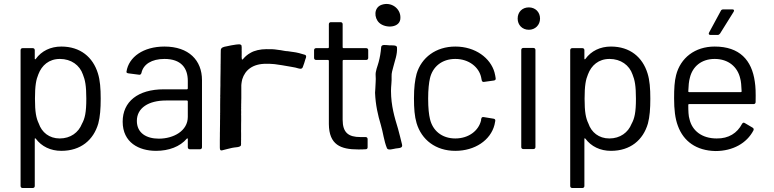

<svg xmlns="http://www.w3.org/2000/svg" viewBox="-20 -747 3875 961"><path d="M470 -380C445 -461 382 -514 287 -514C233 -514 188 -492 159 -452C157 -449 154 -450 154 -453V-496C154 -502 150 -506 144 -506H93C87 -506 83 -502 83 -496V184C83 190 87 194 93 194H144C150 194 154 190 154 184V-52C154 -55 156 -56 159 -53C188 -14 233 8 287 8C384 8 448 -46 472 -129C481 -163 484 -203 484 -253C484 -304 481 -345 470 -380ZM390 -127C373 -84 333 -54 279 -54C226 -54 189 -85 174 -129C161 -156 155 -186 155 -253C155 -319 161 -349 172 -375C189 -420 225 -452 280 -452C336 -452 379 -421 395 -374C406 -347 412 -318 412 -253C412 -184 405 -154 390 -127Z M803 -514C698 -514 624 -462 613 -388C612 -384 616 -381 622 -380L676 -373C682 -372 686 -375 688 -382C697 -425 739 -452 803 -452C886 -452 920 -407 920 -342V-304C920 -302 918 -300 916 -300H800C670 -300 594 -238 594 -138C594 -33 676 8 761 8C825 8 881 -13 915 -53C918 -56 920 -54 920 -51V-10C920 -4 924 0 930 0H981C987 0 991 -4 991 -10V-346C991 -445 925 -514 803 -514ZM775 -53C713 -53 665 -81 665 -142C665 -207 724 -244 811 -244H916C918 -244 920 -242 920 -240V-162C920 -92 849 -53 775 -53Z M1172.2 -524.9C1168.7 -524.9 1164.9 -524.2 1161.5 -523.9C1144.4 -521.6 1128.9 -518.5 1113.6 -515C1100 -512.7 1085.1 -509.7 1085.1 -495.2C1084.7 -488.3 1084.7 -481.2 1084.7 -474.3V-460.6C1084.7 -452.8 1084.4 -444.9 1084.4 -437C1084.4 -434 1084.1 -430.9 1084.4 -427.8C1084.4 -427.5 1084.1 -427.1 1084.1 -426.8V-424.4C1084.1 -423.4 1084.4 -422.3 1084.4 -421.3C1084.4 -420.6 1084.1 -420 1084.1 -419.3V-404.6C1083.8 -396.7 1083.8 -389.2 1083.8 -381.3C1083.5 -375.5 1083.5 -369.3 1083.5 -363.5C1083.5 -354.5 1083.2 -345.5 1083.2 -336.5V-318.7C1083.2 -313.6 1082.8 -308.8 1082.8 -303.7C1082.8 -293.4 1082.5 -282.8 1082.5 -272.6C1082.5 -271.6 1082.2 -270.2 1082.2 -269.2V-266.1C1082.2 -263.7 1082.5 -261.3 1082.5 -258.9C1082.5 -257.9 1082.2 -256.5 1082.2 -255.1C1082.2 -243.5 1081.9 -231.9 1081.9 -220.3V-184.4C1081.9 -182 1081.6 -179.9 1081.6 -177.5C1081.6 -176.2 1081.9 -175.1 1081.9 -173.8C1081.9 -172.4 1081.6 -170.7 1081.6 -169.3V-156.3C1081.6 -150.9 1081.3 -145.7 1081.3 -140.6V-128C1081.3 -119.4 1080.9 -110.5 1080.9 -101.6V-92.1C1080.9 -88.3 1080.6 -84.9 1080.6 -81.1V-67.4C1080.6 -60.3 1080.3 -53.1 1080.3 -45.9V-12C1080.3 -2.2 1080 8.3 1092 5.4C1108.6 1.8 1123.9 -3.5 1141.5 -6.9C1154.7 -10.5 1181.8 -8.2 1186.2 -19.9C1186.2 -20.3 1186.5 -20.9 1186.5 -20.9C1185.7 -22.7 1186.5 -25.9 1186.5 -28.1C1186.5 -29.8 1187.4 -31.5 1186.2 -33.2V-33.6C1186.8 -34.3 1186.5 -35.3 1186.5 -36.3C1186.2 -38.7 1186.5 -40.8 1186.5 -43.2C1186.5 -44.9 1186.8 -46.9 1186.8 -48.6C1187.1 -52.7 1186.2 -57.2 1186.8 -61.3V-62.6C1186.5 -65.4 1186.8 -67.8 1186.8 -70.5C1186.5 -73.6 1186.8 -76.3 1186.8 -79.1C1186.8 -83.8 1186.5 -88.3 1186.5 -92.7C1186.5 -94.8 1186.8 -96.8 1186.8 -98.9V-124.2C1187.1 -130.3 1187.1 -136.8 1187.1 -143.3V-165.2C1187.1 -166.2 1186.8 -167.6 1187.1 -169C1187.1 -169.7 1186.8 -170.7 1186.8 -171.7C1187.1 -174.8 1187.1 -177.9 1187.1 -181V-189.5C1187.1 -192.2 1186.8 -194.6 1186.8 -197.4C1186.8 -199.1 1187.1 -200.8 1187.1 -202.5C1187.1 -204.2 1187.4 -205.6 1186.8 -207.3C1186.5 -207.3 1186.8 -207.6 1186.8 -208C1187.1 -208.6 1187.1 -209 1187.1 -209.7V-225.7C1187.1 -228.1 1187.4 -230.5 1187.4 -232.9V-241.1C1187.8 -245.6 1187.8 -250.4 1187.8 -254.8V-259.3C1188.1 -263.4 1187.8 -267.1 1187.8 -271.2V-319.4C1187.8 -320.8 1188.1 -322.2 1188.1 -323.5C1188.1 -324.9 1188.4 -325.9 1188.4 -327.3C1188.4 -331.5 1190.3 -336.2 1190.3 -339.9C1190.7 -343.6 1192.5 -347.2 1192.5 -350.2C1206.8 -396.5 1244.9 -427.8 1311.7 -427.8C1318.3 -427.8 1325 -427.5 1331.7 -427.5C1335.5 -427.5 1338.9 -427.1 1342.8 -426.8C1350.9 -426.8 1359.2 -425.3 1367.2 -424.1C1383.3 -422.7 1399.2 -418.7 1415 -416.5C1429.9 -413.5 1444.7 -411.9 1458.8 -408.7C1466.8 -407 1476.1 -402.9 1485.1 -402.9C1489.2 -402.9 1494.3 -406.6 1495.5 -411.1C1500.5 -423.6 1505 -437.8 1508.8 -451.4C1510.5 -454.9 1512.3 -459.3 1512.3 -463.4C1512.3 -468.7 1509.7 -471.9 1505.7 -472.9C1487.4 -478.6 1467.6 -484.4 1446.1 -487C1444.2 -487 1442.3 -487.3 1440.4 -487.7C1433.9 -489 1427.2 -489.4 1420.4 -490.7C1408.5 -490.7 1396.1 -494.2 1384.6 -495.9C1383.6 -495.9 1382.4 -496.2 1381.4 -496.2C1364.9 -498.4 1346.5 -501.8 1329.1 -500.6H1325.6C1322.1 -500.6 1318.3 -501 1314.5 -501C1282.6 -501 1253.1 -494.1 1233.4 -482.2C1226.6 -478.1 1219.4 -474.1 1213.7 -468.8C1211.2 -466.5 1208.7 -464.1 1205.8 -461.7C1201.6 -458.1 1198.4 -452.4 1193.8 -449.4C1190.2 -445.5 1190 -455 1190 -456.5C1188.9 -460 1189.7 -464.6 1189.7 -468.8C1189.3 -470.6 1189.7 -472.6 1189.7 -474.7V-483.2C1189.7 -486 1190.5 -490.6 1189.3 -492.4C1190 -494.5 1189.7 -496.2 1189.7 -498.3V-506.8C1190 -509.9 1189.7 -513 1189 -516C1189.8 -523.6 1181.2 -526.1 1172.2 -524.9Z M1823 -457V-496C1823 -502 1819 -506 1813 -506H1699C1697 -506 1695 -508 1695 -510V-626C1695 -632 1691 -636 1685 -636H1636C1630 -636 1626 -632 1626 -626V-510C1626 -508 1624 -506 1622 -506H1562C1556 -506 1552 -502 1552 -496V-457C1552 -451 1556 -447 1562 -447H1622C1624 -447 1626 -445 1626 -443V-126C1627 -22 1685 1 1773 1C1785 1 1797 1 1810 0C1817 0 1820 -4 1820 -10V-51C1820 -57 1816 -61 1810 -61H1784C1724 -61 1695 -83 1695 -148V-443C1695 -445 1697 -447 1699 -447H1813C1819 -447 1823 -451 1823 -457Z M1857.2 -282.7C1859.8 -221 1871.5 -170.3 1886.2 -121.7C1897.3 -85 1901.7 -41.4 1916.8 -5.2C1922 7.2 1948.1 -1.7 1960.5 -3.7C1979 -6.5 1997.5 -4.9 1992 -24.9C1985.2 -50.3 1979.8 -77.3 1972.2 -102.6C1954.6 -160.7 1937.4 -216.7 1937 -292C1937 -316.2 1941.3 -339.8 1940 -363.8C1939 -381.3 1944.8 -397.1 1948.7 -412.8C1956.1 -443.6 1969.5 -474.1 1967 -510C1966.2 -522.3 1942.2 -519.6 1929.2 -520.1C1912.8 -520.9 1889.3 -526.8 1887.9 -511.4C1885.6 -482.6 1881.5 -460 1875.2 -436.1C1870 -415.3 1858 -390.8 1860.2 -368C1862.2 -346.6 1858.8 -326.1 1858.6 -304C1858.6 -297.2 1857.4 -290.6 1857.2 -282.7ZM1984.1 -659.5C1984.7 -704.5 1937.9 -740.4 1888.8 -722.5C1850.7 -708.5 1851.5 -657.6 1878.1 -632.9C1909.6 -603.3 1986.2 -606.4 1984.1 -659.5Z M2259 8C2357 8 2435 -45 2455 -122C2457 -130 2458 -137 2459 -142C2460 -149 2456 -152 2450 -153L2401 -161C2395 -162 2390 -160 2389 -153C2389 -152 2389 -151 2388 -149V-145C2376 -93 2326 -54 2259 -54C2191 -54 2145 -94 2132 -152C2127 -172 2123 -205 2123 -254C2123 -299 2127 -334 2132 -355C2145 -412 2191 -452 2259 -452C2328 -452 2377 -410 2388 -361L2391 -346C2392 -340 2396 -336 2402 -337L2452 -344C2458 -345 2462 -348 2461 -355C2460 -363 2458 -373 2455 -385C2435 -456 2360 -514 2259 -514C2162 -514 2089 -459 2065 -377C2057 -346 2052 -310 2052 -255C2052 -204 2055 -165 2065 -131C2090 -47 2161 8 2259 8Z M2627 -598C2659 -598 2683 -622 2683 -654C2683 -687 2659 -710 2627 -710C2594 -710 2571 -687 2571 -654C2571 -622 2594 -598 2627 -598ZM2599 -1H2650C2656 -1 2660 -5 2660 -11V-497C2660 -503 2656 -507 2650 -507H2599C2593 -507 2589 -503 2589 -497V-11C2589 -5 2593 -1 2599 -1Z M3221 -380C3196 -461 3133 -514 3038 -514C2984 -514 2939 -492 2910 -452C2908 -449 2905 -450 2905 -453V-496C2905 -502 2901 -506 2895 -506H2844C2838 -506 2834 -502 2834 -496V184C2834 190 2838 194 2844 194H2895C2901 194 2905 190 2905 184V-52C2905 -55 2907 -56 2910 -53C2939 -14 2984 8 3038 8C3135 8 3199 -46 3223 -129C3232 -163 3235 -203 3235 -253C3235 -304 3232 -345 3221 -380ZM3141 -127C3124 -84 3084 -54 3030 -54C2977 -54 2940 -85 2925 -129C2912 -156 2906 -186 2906 -253C2906 -319 2912 -349 2923 -375C2940 -420 2976 -452 3031 -452C3087 -452 3130 -421 3146 -374C3157 -347 3163 -318 3163 -253C3163 -184 3156 -154 3141 -127Z M3646 -700H3600C3595 -700 3590 -698 3588 -693L3529 -584C3525 -577 3529 -572 3536 -572H3572C3577 -572 3581 -575 3584 -579L3652 -688C3656 -695 3654 -700 3646 -700ZM3758 -338C3743 -446 3682 -514 3557 -514C3458 -514 3386 -457 3364 -371C3356 -340 3354 -304 3354 -255C3354 -199 3359 -154 3373 -117C3401 -40 3465 7 3561 9C3649 9 3718 -31 3751 -94C3754 -100 3752 -105 3747 -108L3708 -131C3702 -135 3698 -133 3694 -127C3670 -81 3627 -53 3567 -54C3493 -54 3444 -93 3431 -151C3426 -166 3425 -191 3425 -222C3425 -225 3427 -226 3429 -226H3752C3758 -226 3762 -230 3762 -236C3763 -286 3762 -311 3758 -338ZM3557 -452C3626 -452 3672 -412 3685 -354C3689 -341 3691 -317 3692 -290C3692 -287 3690 -286 3688 -286H3429C3427 -286 3425 -287 3425 -290C3426 -317 3428 -341 3433 -358C3446 -413 3490 -452 3557 -452Z"/></svg>

Font: Elastic
Style: elastic
Weight: 400
Designer: Jeremy Tribby
Foundry: Tribby Type
Version: Version 1.422;hotconv 1.0.109;makeotfexe 2.5.65596